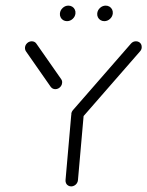

<svg xmlns="http://www.w3.org/2000/svg" viewBox="-20 -666 526 686"><path d="M258.5 -275.9Q264.4 -275.9 269.4 -273Q274.4 -270 276.9 -264.8Q279.3 -259.6 278.9 -253.7L258.5 -22.2Q258.1 -16.3 254.6 -11.1Q251.1 -5.9 245.7 -3Q240.4 0 234.4 0Q228.5 0 223.5 -3Q218.5 -5.9 216.1 -11.1Q213.7 -16.3 214.1 -22.2L234.4 -253.7Q234.8 -259.6 238.3 -264.8Q241.9 -270 247.2 -273Q252.6 -275.9 258.5 -275.9ZM201.9 -369.6Q201.5 -363.7 198 -358.5Q194.4 -353.3 189.1 -350.4Q183.7 -347.4 177.8 -347.4Q172.6 -347.4 168.3 -349.6Q164.1 -351.9 161.1 -355.9L73 -482.2Q68.9 -488.1 69.3 -496.3Q69.6 -502.2 73.1 -507.4Q76.7 -512.6 82 -515.6Q87.4 -518.5 93.3 -518.5Q98.5 -518.5 103 -516.3Q107.4 -514.1 110 -510L198.5 -383.3Q203 -377 201.9 -369.6ZM465.9 -518.5Q471.9 -518.5 476.9 -515.6Q481.9 -512.6 484.3 -507.6Q486.7 -502.6 486.3 -496.3Q485.9 -488.5 480.4 -482.6L273.3 -245.2Q270 -241.1 265.2 -238.9Q260.4 -236.7 255.2 -236.7Q249.3 -236.7 244.3 -239.6Q239.3 -242.6 236.9 -247.8Q234.4 -253 234.8 -258.9Q235.2 -265.9 240.7 -272.6L448.1 -510.4Q451.5 -514.4 456.1 -516.5Q460.7 -518.5 465.9 -518.5ZM327.4 -618.1Q328.5 -629.6 337.4 -637.8Q346.3 -645.9 357.8 -645.9Q365.2 -645.9 371.3 -642.2Q377.4 -638.5 380.6 -632Q383.7 -625.6 383 -618.1Q381.9 -606.7 373 -598.5Q364.1 -590.4 352.6 -590.4Q345.2 -590.4 339.1 -594.1Q333 -597.8 329.8 -604.3Q326.7 -610.7 327.4 -618.1ZM194.1 -618.1Q195.2 -629.6 204.1 -637.8Q213 -645.9 224.4 -645.9Q231.9 -645.9 238 -642.2Q244.1 -638.5 247.2 -632Q250.4 -625.6 249.6 -618.1Q248.5 -606.7 239.6 -598.5Q230.7 -590.4 219.3 -590.4Q211.9 -590.4 205.7 -594.1Q199.6 -597.8 196.5 -604.3Q193.3 -610.7 194.1 -618.1Z"/></svg>

Font: 26F Galaxy Sans Oblique
Style: Regular
Weight: 400
Italic angle: -5°
Designer: C₂₉H₂₅N₃O₅
Version: Version 1.200;FEAKit 1.0